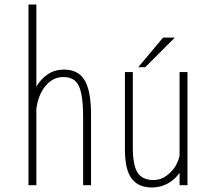

<svg xmlns="http://www.w3.org/2000/svg" viewBox="-20 -820 940 850"><path d="M106 0V-800H141V-436.5Q161.5 -471.5 192.5 -491.8Q223.5 -512 263 -512Q326 -512 354.5 -465.2Q383 -418.5 383 -312V0H348V-302Q348 -396 330 -437.5Q312 -479 260 -479Q214.5 -479 181.8 -439.8Q149 -400.5 141 -338V0Z M592 -522.5 702 -653.5H754L623 -522.5ZM654 10Q625 10 603.8 1.8Q582.5 -6.5 566 -25.5Q549.5 -44.5 541.2 -78.2Q533 -112 533 -161V-501H568V-166Q568 -89 589 -56Q610 -23 660 -23Q691.5 -23 717.8 -42.5Q744 -62 757.5 -85.8Q771 -109.5 775 -131.5V-501H810V0H775V-55Q754 -24.5 721.8 -7.2Q689.5 10 654 10Z"/></svg>

Font: League Mono Condensed Thin
Style: Regular
Weight: 100
Width: 1
Designer: Tyler Finck
Foundry: The League of Moveable Type / Tyler Finck
Version: Version 2.210